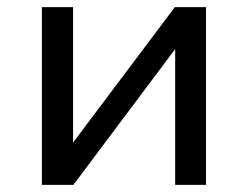

<svg xmlns="http://www.w3.org/2000/svg" viewBox="-20 -516 693 536"><path d="M97 0V-496H184V-118L468 -496H555V0H469V-379L185 0Z"/></svg>

Font: Nunito Sans 7pt
Style: Regular
Weight: 400
Designer: Vernon Adams
Foundry: Vernon Adams
Version: Version 3.101;gftools[0.9.27]